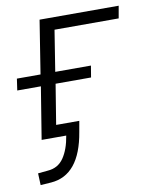

<svg xmlns="http://www.w3.org/2000/svg" viewBox="-77 -544 624 784"><g transform="rotate(-10 234.5 -152.0)"><path d="M28 181 26 132 67 128Q110 125 133.5 90.5Q157 56 166 0H64L99 -216H1L8 -264H106L141 -485H469L460 -434H194L167 -264H315L307 -216H160L133 -50H229L221 -5Q192 169 72 178Z"/></g></svg>

Font: Nunito Sans Light
Style: Italic
Weight: 300
Italic angle: -9°
Designer: Vernon Adams
Foundry: Vernon Adams
Version: Version 3.006; ttfautohint (v1.8.3)